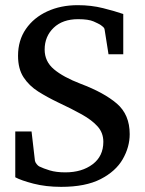

<svg xmlns="http://www.w3.org/2000/svg" viewBox="-20 -707 561 743"><path d="M481.9 -188Q481.9 -137.7 454.8 -90.8Q427.7 -43.9 369.4 -13.9Q311 16.1 216.8 16.1Q157.7 16.1 109.6 3.7Q61.5 -8.8 39.1 -21V-198.2H102.1L115.2 -85Q116.2 -79.1 121.6 -72.3Q127 -65.4 131.8 -63Q147.5 -55.2 172.4 -47.6Q197.3 -40 232.9 -40Q296.9 -40 338.4 -71.3Q379.9 -102.5 379.9 -158.2Q379.9 -192.9 357.9 -217.5Q335.9 -242.2 296.6 -264.2Q257.3 -286.1 204.1 -311Q163.1 -330.6 127.9 -352.8Q92.8 -375 71.3 -407.7Q49.8 -440.4 49.8 -491.2Q49.8 -550.8 80.1 -594.7Q110.4 -638.7 162.6 -662.8Q214.8 -687 280.8 -687Q333 -687 378.7 -675.5Q424.3 -664.1 457 -652.8V-497.1H399.9L384.8 -592.8Q384.3 -598.1 379.4 -602.5Q374.5 -606.9 370.1 -609.9Q362.3 -615.2 342.3 -624Q322.3 -632.8 282.2 -632.8Q222.2 -632.8 187.5 -599.4Q152.8 -565.9 152.8 -515.1Q152.8 -469.2 188.7 -439Q224.6 -408.7 292 -382.8Q382.8 -348.6 432.4 -305.9Q481.9 -263.2 481.9 -188Z"/></svg>

Font: Charis
Style: Regular
Weight: 400
Designer: Walt Agee, Miriam Martin, Annie Olsen, Victor Gaultney, Lorna Priest, Alan Ward, Bob Hallissy, Martin Hosken, Sharon Cor
Foundry: SIL Global
Version: Version 7.000